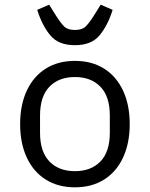

<svg xmlns="http://www.w3.org/2000/svg" viewBox="-20 -788 640 820"><path d="M66 -258Q66 -340 94.5 -401Q123 -462 175.5 -495Q228 -528 300 -528Q372 -528 424.5 -495Q477 -462 505.5 -401Q534 -340 534 -258Q534 -176 505.5 -115Q477 -54 424.5 -21Q372 12 300 12Q228 12 175.5 -21Q123 -54 94.5 -115Q66 -176 66 -258ZM449 -221V-295Q449 -376 409 -417.5Q369 -459 300 -459Q231 -459 191 -417.5Q151 -376 151 -295V-221Q151 -140 191 -98.5Q231 -57 300 -57Q369 -57 409 -98.5Q449 -140 449 -221ZM139 -746 190 -768 211 -734 213 -731Q239 -689 254.5 -674.5Q270 -660 300 -660Q330 -660 345.5 -674.5Q361 -689 387 -731L389 -734L410 -768L461 -746Q441 -681 406 -638Q371 -595 300 -595Q229 -595 194 -638Q159 -681 139 -746Z"/></svg>

Font: iA Writer Quattro V
Style: Regular
Weight: 400
Designer: Mike Abbink, Paul van der Laan, Pieter van Rosmalen, Oliver Reichenstein
Foundry: Information Architects Inc.
Version: Version 2.000